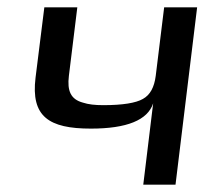

<svg xmlns="http://www.w3.org/2000/svg" viewBox="-20 -504 558 524"><path d="M228 -153C326 -153 383 -176 398 -222L371 0H459L518 -484H428L405 -297C401 -266 390 -245 370 -234C351 -223 315 -217 262 -217C239 -217 221 -219 206 -224C173 -233 163 -256 168 -297L191 -484H101L77 -292C64 -186 113 -153 228 -153Z"/></svg>

Font: Gamestation Display
Style: Italic
Weight: 400
Designer: Jonas Hecksher
Foundry: Jonas Hecksher, Playtypeª, e-types AS
Version: Version 1.003